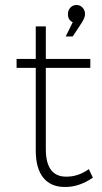

<svg xmlns="http://www.w3.org/2000/svg" viewBox="-20 -742 406 763"><path d="M241.2 -597.2 269 -653.8Q250 -662.1 250 -686Q250 -701.7 259.8 -711.9Q269.5 -722.2 284.2 -722.2Q297.9 -722.2 307.9 -711.9Q317.9 -701.7 317.9 -686Q317.9 -672.9 306.2 -653.8L269 -597.2ZM333 -69.8 349.1 -36.1Q295.4 1 240.2 1Q183.6 2 152.8 -34.9Q122.1 -71.8 122.1 -144V-472.2H45.9V-507.8H122.1V-637.2H162.1V-507.8H338.9V-472.2H162.1V-148.9Q162.1 -93.8 183.1 -66.4Q204.1 -39.1 245.1 -40Q291 -40 333 -69.8Z"/></svg>

Font: Montserrat Ultra Light
Style: Regular
Weight: 200
Designer: Julieta Ulanovsky
Foundry: Julieta Ulanovsky
Version: Version 3.001;PS 003.001;hotconv 1.0.70;makeotf.lib2.5.58329